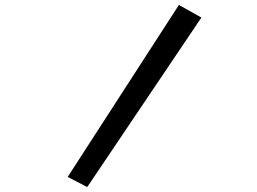

<svg xmlns="http://www.w3.org/2000/svg" viewBox="-20 -711 1040 777"><path d="M704 -691 795 -640 333 46 254 5Z"/></svg>

Font: Moralerspace Krypton JPDOC
Style: Regular
Weight: 400
Version: v0.0.6; ttfautohint (v1.8.4.7-5d5b-dirty) -l 6 -r 45 -G 200 